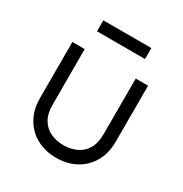

<svg xmlns="http://www.w3.org/2000/svg" viewBox="-198 -1019 1130 1184"><g transform="rotate(30 367.0 -427.0)"><path d="M367.2 12.7Q291 12.7 230 -19.5Q168.9 -51.8 133.3 -112.8Q97.7 -173.8 97.7 -258.8V-656.2H185.5V-261.7Q185.5 -195.3 210.4 -154.8Q235.4 -114.3 276.9 -95.7Q318.4 -77.1 367.2 -77.1Q416 -77.1 457.5 -95.7Q499 -114.3 523.9 -154.8Q548.8 -195.3 548.8 -261.7V-656.2H636.7V-258.8Q636.7 -173.8 601.1 -112.8Q565.4 -51.8 504.9 -19.5Q444.3 12.7 367.2 12.7ZM196.3 -789.1V-867.2H538.1V-789.1Z"/></g></svg>

Font: Sen
Style: Regular
Weight: 400
Designer: Kosal Sen, Philatype
Foundry: Philatype
Version: Version 2.000;gftools[0.9.31]